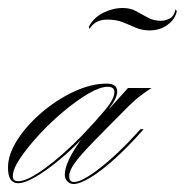

<svg xmlns="http://www.w3.org/2000/svg" viewBox="-63 -453 462 480"><path d="M-18 5Q-43 5 -43 -34Q-43 -67 -19.5 -103.5Q4 -140 41.5 -172Q79 -204 122 -224Q165 -244 204 -244Q230 -244 230 -224Q230 -208 210 -182H211L257 -233H316Q303 -225 288 -213.5Q273 -202 260 -189Q203 -132 170 -98Q137 -64 123.5 -45Q110 -26 110 -13Q110 2 122 2Q142 2 186.5 -32.5Q231 -67 279 -120L288 -130H296L289 -122Q257 -86 224.5 -56.5Q192 -27 164.5 -10Q137 7 121 7Q112 7 105.5 0.5Q99 -6 99 -16Q99 -48 140 -104Q112 -75 82 -50.5Q52 -26 25.5 -10.5Q-1 5 -18 5ZM-17 0Q5 0 49 -32Q93 -64 142 -114Q178 -152 200.5 -179Q223 -206 223 -223Q223 -236 206 -236Q187 -236 158 -219Q129 -202 96 -174.5Q63 -147 34.5 -116Q6 -85 -12.5 -57.5Q-31 -30 -31 -12Q-31 0 -17 0ZM161 -381 159 -386Q171 -409 195 -421Q219 -433 244 -433Q263 -433 277.5 -425Q292 -417 306.5 -409Q321 -401 339 -401Q350 -401 361 -406.5Q372 -412 376 -430L379 -425Q375 -405 356 -391Q337 -377 311 -377Q292 -377 276 -384Q260 -391 244 -397.5Q228 -404 205 -404Q175 -404 161 -381Z"/></svg>

Font: Ballet 72pt
Style: Regular
Weight: 400
Designer: Maximiliano R. Sproviero
Foundry: Omnibus-Type
Version: Version 1.100; ttfautohint (v1.8.3)